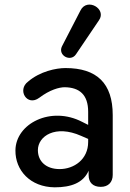

<svg xmlns="http://www.w3.org/2000/svg" viewBox="-20 -791 558 821"><path d="M214 10C284 10 336 -9 359 -61V-42C359 -11 377 8 411 8C443 8 462 -12 462 -43V-299C462 -435 394 -500 260 -500C220 -500 151 -486 100 -442C52 -406 96 -334 148 -373C193 -407 233 -418 257 -418C320 -417 357 -386 357 -313V-257L331 -270C198 -339 47 -263 46 -148C45 -63 109 9 214 10ZM305 -559 403 -704C438 -753 352 -803 324 -746L245 -593C226 -554 282 -524 305 -559ZM142 -149C142 -209 217 -259 327 -210L357 -197V-184C357 -109 296 -68 235 -68C177 -68 142 -101 142 -149Z"/></svg>

Font: SN Pro Medium
Style: Regular
Weight: 500
Designer: Tobias Whetton
Foundry: Supernotes
Version: Version 1.003;Glyphs 3.3 (3324)